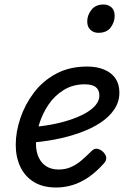

<svg xmlns="http://www.w3.org/2000/svg" viewBox="-20 -815 566 854"><path d="M230 19Q170 19 130 -6Q90 -31 70 -74Q50 -117 50 -171Q50 -228 70.5 -289Q91 -350 130.5 -402.5Q170 -455 229.5 -487Q289 -519 367 -519Q412 -519 444.5 -505Q477 -491 494 -465.5Q511 -440 511 -403Q511 -363 489 -329.5Q467 -296 428 -270Q389 -244 336.5 -225Q284 -206 223.5 -194.5Q163 -183 99 -179L115 -250Q159 -252 203.5 -260Q248 -268 287 -280.5Q326 -293 356.5 -309.5Q387 -326 404.5 -346.5Q422 -367 422 -390Q422 -415 406 -427.5Q390 -440 357 -440Q304 -440 263 -414.5Q222 -389 195 -348.5Q168 -308 154 -262Q140 -216 140 -176Q140 -141 152 -115Q164 -89 186.5 -75Q209 -61 241 -61Q271 -61 296 -72Q321 -83 343 -102Q365 -121 387 -143Q400 -156 414 -153Q428 -150 439 -139Q451 -127 452.5 -114Q454 -101 442 -88Q407 -49 372 -25.5Q337 -2 301.5 8.5Q266 19 230 19ZM417 -669Q397 -669 382.5 -682Q368 -695 368 -720Q368 -747 386.5 -771Q405 -795 441 -795Q461 -795 475.5 -782.5Q490 -770 490 -744Q490 -717 472.5 -693Q455 -669 417 -669Z"/></svg>

Font: Playwrite CZ
Style: Regular
Weight: 400
Designer: Veronika Burian, José Scaglione
Foundry: TypeTogether
Version: Version 1.002